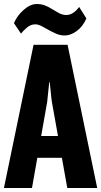

<svg xmlns="http://www.w3.org/2000/svg" viewBox="-24 -936 504 956"><path d="M-4.4 0H135.3L210.9 -428.2Q213.4 -446.3 216.3 -480Q219.2 -513.7 221.2 -526.9H223.6Q225.6 -513.7 228.5 -480Q231.4 -446.3 234.4 -428.2L311 0H460L312.5 -712.9H143.1ZM96.2 -150.4H357.9L337.9 -258.8H115.7ZM45.4 -820.8 80.6 -768.6Q89.8 -781.2 109.4 -798.1Q128.9 -814.9 151.4 -814.9Q165.5 -814.9 182.4 -806.4Q199.2 -797.9 214.8 -788.6Q230 -779.8 252.4 -769.5Q274.9 -759.3 297.9 -759.3Q327.1 -759.3 357.4 -781Q387.7 -802.7 406.2 -844.2L370.1 -901.4Q358.4 -884.8 341.8 -873Q325.2 -861.3 305.7 -861.3Q286.6 -861.3 267.3 -872.1Q248 -882.8 232.9 -892.1Q214.8 -903.8 197 -909.9Q179.2 -916 159.2 -916Q127 -916 94 -887Q61 -857.9 45.4 -820.8Z"/></svg>

Font: Roboto Flex
Style: wght 700 wdth 25 opsz 34 GRAD 0.00 slnt 0.00 XTRA 468 XOPQ 96 YOPQ 79 YTLC 514 YTUC 712 YTAS 750 YTDE -203.00 YTFI 738
Weight: 700
Width: 1
Designer: Berlow after Robertson
Foundry: Google
Version: Version 3.100